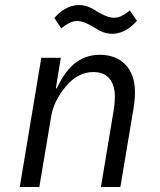

<svg xmlns="http://www.w3.org/2000/svg" viewBox="-20 -747 640 767"><path d="M137.1 0 185 -285.2C195 -344.1 233 -389.9 244 -403.1C273.1 -437.1 307.9 -459.2 353 -459.2C410.9 -459.2 438.9 -421.2 438.9 -360.1C438.9 -349.1 437.9 -328.8 433.9 -305L383.2 0H460.9L513.1 -312.1C517 -334.9 519.2 -359 519.2 -378.9C519.2 -473 464.8 -528.1 378.9 -528.1C296.2 -528.1 245 -475.9 207 -394.2H203.1L223 -516H144.9L58.9 0ZM197.1 -675.1 224.8 -633.9C247.9 -652 267 -663 288 -663C306.8 -663 328.8 -654.1 351.9 -639.9C371.8 -627.8 394.9 -611.9 427.9 -611.9C469.8 -611.9 505 -638.1 527 -664.1L498.9 -704.9C475.9 -687.1 457 -676.1 436.1 -676.1C416.9 -676.1 394.9 -685 371.8 -698.9C351.9 -710.9 328.8 -726.9 295.8 -726.9C253.9 -726.9 219.1 -701 197.1 -675.1Z"/></svg>

Font: Margiela Mono Italic Italic
Style: Regular
Weight: 400
Designer: Mike Abbink, Paul van der Laan, Pieter van Rosmalen
Foundry: Bold Monday
Version: Version 2.003 2021